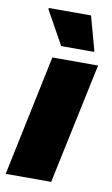

<svg xmlns="http://www.w3.org/2000/svg" viewBox="-92 -754 465 798"><g transform="rotate(10 141.0 -355.0)"><path d="M-9 0 98 -510H291L183 0ZM126 -563 47 -705 48 -710H226L265 -568L264 -563Z"/></g></svg>

Font: Saira Semi Condensed Black
Style: Italic
Weight: 900
Width: 4
Italic angle: -12°
Designer: Hector Gatti with collaboration of the Omnibus-Type team
Foundry: Omnibus-Type
Version: Version 1.001; ttfautohint (v1.8)